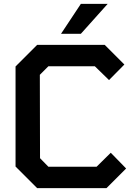

<svg xmlns="http://www.w3.org/2000/svg" viewBox="-20 -968 689 988"><path d="M294 -794 396 -948H534L396 -794ZM171 0 60 -111V-626L171 -737H519L620 -636L541 -556L468 -627H229L185 -583L186 -154L229 -110H477L550 -182L629 -101L528 0Z"/></svg>

Font: Tomorrow Medium
Style: Regular
Weight: 500
Designer: Tony de Marco, Monica Rizzolli
Foundry: Just in Type
Version: Version 2.002